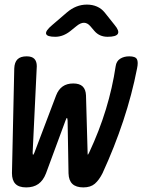

<svg xmlns="http://www.w3.org/2000/svg" viewBox="-20 -805 640 835"><path d="M94 10Q62 10 47 -5.5Q32 -21 32 -52L42 -507Q43 -534 56 -547Q69 -560 96 -560Q119 -560 129.5 -549Q140 -538 140 -517L122 -142Q122 -132 124 -132Q126 -132 130 -142L224 -390Q234 -416 252.5 -429Q271 -442 298.5 -442Q326 -442 339.5 -429Q353 -416 354 -390L361 -142Q361 -132 362 -132Q363 -132 368 -142Q412 -236 440.5 -329.5Q469 -423 483 -517Q486 -539 502.5 -549.5Q519 -560 542 -560Q569 -560 575.5 -547.5Q582 -535 576 -507Q554 -394 516 -279.5Q478 -165 426 -52Q411 -22 392.5 -6Q374 10 342.5 10Q311 10 295 -5Q279 -20 278 -51L274 -281Q273 -292 271 -292Q269 -292 265 -281L180 -51Q168 -20 147 -5Q126 10 94 10ZM220 -645Q184 -645 180.5 -658Q177 -671 207 -696L271 -751Q291 -768 312.5 -776.5Q334 -785 358 -785Q382 -785 401.5 -776.5Q421 -768 435 -751L478 -697Q500 -671 492.5 -658Q485 -645 448 -645Q430 -645 415.5 -651.5Q401 -658 390 -671L373 -691Q360 -706 345 -706Q330 -706 312 -691L286 -670Q271 -658 254.5 -651.5Q238 -645 220 -645Z"/></svg>

Font: Maple Mono NL Medium
Style: Italic
Weight: 500
Italic angle: -10°
Monospace: yes
Designer: subframe7536
Version: Version 7.000